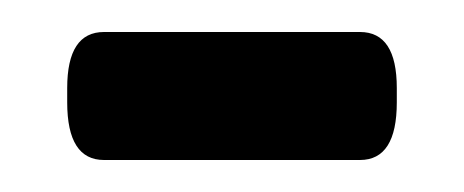

<svg xmlns="http://www.w3.org/2000/svg" viewBox="-20 -325 290 120"><path d="M45 -225Q22 -225 22 -261V-270Q22 -305 45 -305H205Q228 -305 228 -270V-261Q228 -225 205 -225Z"/></svg>

Font: Asap Condensed Medium
Style: Regular
Weight: 500
Width: 3
Designer: Pablo Cosgaya
Foundry: Omnibus-Type
Version: Version 3.001; ttfautohint (v1.8.4.7-5d5b)